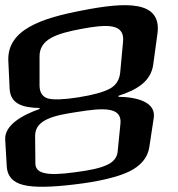

<svg xmlns="http://www.w3.org/2000/svg" viewBox="-86 -696 686 738"><path d="M369 -324 370 -328C441 -351 494 -383 503 -448L519 -565C538 -697 394 -688 231 -656C73 -626 -59 -582 -54 -462L-49 -355C-46 -296 2 -282 66 -281V-277C0 -254 -69 -215 -66 -160L-60 -56C-58 -19 -37 5 4 15C44 25 109 24 200 13C294 2 364 -15 409 -36C455 -58 482 -90 488 -131L505 -243C514 -304 440 -323 369 -324ZM227 -585C324 -603 394 -607 387 -536L376 -417C373 -389 360 -368 336 -355C312 -342 272 -331 216 -322C160 -313 121 -312 100 -317C78 -323 67 -339 66 -365V-478C65 -546 132 -567 227 -585ZM213 -266C302 -280 384 -289 377 -221L366 -111C363 -90 350 -73 325 -62C300 -50 259 -41 203 -34C146 -26 107 -25 84 -31C62 -36 50 -48 50 -68L49 -173C48 -238 126 -253 213 -266Z"/></svg>

Font: Gamestation Warped
Style: Regular
Weight: 400
Designer: Jonas Hecksher
Foundry: Jonas Hecksher, Playtypeª, e-types AS
Version: Version 1.003